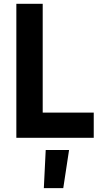

<svg xmlns="http://www.w3.org/2000/svg" viewBox="-20 -720 523 1003"><path d="M203.1 -131.8Q269.5 -131.8 469.7 -131.8Q469.7 -98.6 469.7 0Q369.1 0 65.4 0Q65.4 -174.8 65.4 -700.2Q99.6 -700.2 203.1 -700.2Q203.1 -557.6 203.1 -131.8ZM209 262.7Q211.9 212.9 218.8 63.5Q249 63.5 340.8 63.5Q334 113.3 310.5 262.7Q285.2 262.7 209 262.7Z"/></svg>

Font: LeFont
Style: Regular
Weight: 700
Designer: Leryon MEDIA
Version: Version 1.0